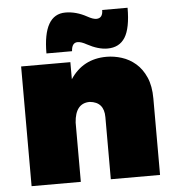

<svg xmlns="http://www.w3.org/2000/svg" viewBox="-54 -824 790 874"><g transform="rotate(-5 341.0 -387.0)"><path d="M642 0H417V-284Q417 -353 352 -359Q286 -359 280 -271V0H55V-547H280V-469Q338 -557 446 -557Q480.5 -557 515.2 -546Q550 -535 578.5 -510.5Q607 -486 624.5 -446.2Q642 -406.5 642 -349ZM454 -594Q412 -594 362 -621Q337 -635 321 -635Q294 -635 292 -596H175Q175 -774 277 -774Q326 -774 375 -747Q400 -733 415 -733Q445 -733 445 -771H561Q561 -678 534.8 -636Q508.5 -594 454 -594Z"/></g></svg>

Font: Argentum Novus Black
Style: Regular
Weight: 900
Designer: Julieta Ulanovsky (font) & Cristiano Sobral (main changes)
Foundry: Julieta Ulanovsky (font) & Cristiano Sobral (main changes)
Version: Version 3.00;November 27, 2020;FontCreator 13.0.0.2655 64-bi